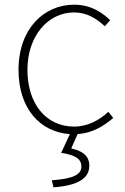

<svg xmlns="http://www.w3.org/2000/svg" viewBox="-20 -560 532 819"><path d="M311 12C372 8 422 -21 463 -57L442 -83C405 -48 354 -20 296 -20C176 -20 97 -118 97 -262C97 -407 185 -507 296 -507C350 -507 392 -481 427 -448L450 -474C415 -507 368 -540 296 -540C169 -540 59 -439 59 -262C59 -95 153 4 278 12L241 92C300 101 327 117 327 150C327 183 298 202 201 209L208 239C308 232 361 203 361 147C361 103 330 84 284 73Z"/></svg>

Font: Noto Sans Japanese Thin
Style: Regular
Weight: 100
Designer: Ryoko NISHIZUKA (kana & ideographs); Paul D. Hunt (Latin, Greek & Cyrillic); Wenlong ZHANG (bopomofo); Sandoll Communica
Foundry: Adobe Systems Incorporated
Version: Version 1.000;PS 1;hotconv 1.0.78;makeotf.lib2.5.61930